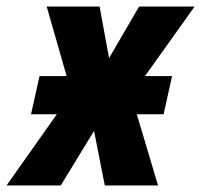

<svg xmlns="http://www.w3.org/2000/svg" viewBox="-70 -568 616 588"><path d="M-50 0H116L218 -167L251 0H414L349 -218H431L457 -335H374L526 -548H356L264 -390L235 -548H73L134 -335H51L25 -218H104Z"/></svg>

Font: Noto Sans Display SemiCondensed Extra
Style: Italic
Weight: 800
Width: 4
Italic angle: -12°
Designer: Monotype Design Team
Foundry: Monotype Imaging Inc.
Version: Version 1.900